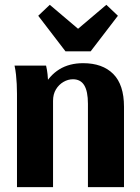

<svg xmlns="http://www.w3.org/2000/svg" viewBox="-20 -768 574 788"><path d="M49.7 0V-383.1Q49.7 -403.9 48.7 -423.2Q47.7 -442.5 45.7 -461.5Q43.7 -480.6 39.7 -498.7H169.1Q173.1 -482 175.1 -463.7Q177.1 -445.4 178.1 -425.7Q179.1 -406.1 179.1 -383.1L157.3 -408.9Q182.5 -458.1 223.5 -483.4Q264.5 -508.7 321.2 -508.7Q400.6 -508.7 444.8 -464.5Q488.9 -420.2 488.9 -329.8V0H340.9V-341.9Q340.9 -393.1 325.8 -417.9Q310.7 -442.7 279.4 -442.7Q259 -442.7 240.3 -431.7Q221.5 -420.7 209.6 -401.1Q197.7 -381.5 197.7 -354.1V0ZM248.7 -557.4 136.9 -703.3 184.3 -748.3 300.4 -649.9 416.5 -748.3 463.9 -703.3 352.1 -557.4Z"/></svg>

Font: Sutasoma
Style: Regular
Weight: 400
Designer: Izhar Fathurrohim, Akbar Rohmanto, Arusyal Khofiqoini
Foundry: Kiwari Kolektiv
Version: Version 1.102